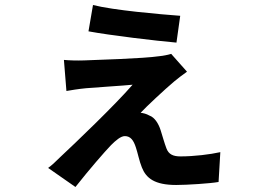

<svg xmlns="http://www.w3.org/2000/svg" viewBox="-20 -674 1040 766"><path d="M351 -654 333 -549C419 -533 603 -511 684 -504L699 -611C618 -617 433 -633 351 -654ZM726 -388 663 -459C654 -456 630 -451 617 -450C550 -440 359 -435 316 -433C288 -432 255 -433 235 -435L245 -311C263 -314 291 -319 323 -322C368 -326 470 -332 509 -336C439 -255 280 -103 219 -46C198 -25 187 -15 172 -4L281 72C337 1 397 -68 423 -95C442 -114 462 -131 478 -131C501 -131 513 -114 522 -86C529 -66 536 -30 546 -6C563 37 597 64 683 64C726 64 819 58 852 52L859 -67C819 -58 755 -50 700 -50C671 -50 653 -58 644 -82C636 -103 628 -132 621 -154C613 -180 597 -206 576 -213C564 -220 551 -223 541 -224C561 -246 639 -319 675 -349C688 -360 709 -376 726 -388Z"/></svg>

Font: Noto Sans TC
Style: Bold
Weight: 700
Designer: Ryoko NISHIZUKA 西塚涼子 (kana, bopomofo & ideographs); Paul D. Hunt (Latin, Greek & Cyrillic); Sandoll Communications 산돌커뮤니
Foundry: Adobe
Version: Version 2.004;hotconv 1.0.118;makeotfexe 2.5.65603